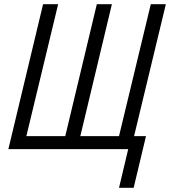

<svg xmlns="http://www.w3.org/2000/svg" viewBox="-20 -713 813 918"><path d="M549 185 593 0H20L186 -693H258L106 -62H292L443 -693H515L364 -62H549L701 -693H773L621 -62H678L619 185Z"/></svg>

Font: Ubuntu Sans Condensed
Style: Italic
Weight: 400
Width: 3
Italic angle: -13.5°
Designer: Dalton Maag Ltd
Foundry: Dalton Maag Ltd
Version: Version 1.006; ttfautohint (v1.8.4.7-5d5b)